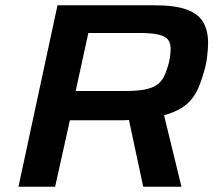

<svg xmlns="http://www.w3.org/2000/svg" viewBox="-20 -708 820 728"><path d="M50 0 198 -688H565Q646 -688 690 -671Q734 -654 751.5 -622Q769 -590 769 -546Q769 -532 767.5 -514Q766 -496 763 -476.5Q760 -457 755 -441Q746 -409 735.5 -382.5Q725 -356 708.5 -334.5Q692 -313 666.5 -297.5Q641 -282 602 -271L668 0H523L469 -253Q457 -252 445 -252Q433 -252 420 -252H245L189 0ZM267 -363H455Q500 -363 528.5 -368.5Q557 -374 574.5 -386Q592 -398 602 -418.5Q612 -439 620 -469Q624 -486 625.5 -499.5Q627 -513 627 -523Q627 -544 617.5 -557Q608 -570 582 -576.5Q556 -583 507 -583H315Z"/></svg>

Font: Saira Expanded SemiBold
Style: Italic
Weight: 600
Width: 7
Italic angle: -12°
Designer: Hector Gatti with collaboration of the Omnibus-Type team
Foundry: Omnibus-Type
Version: Version 1.101